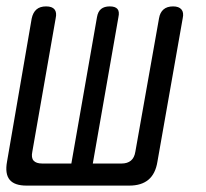

<svg xmlns="http://www.w3.org/2000/svg" viewBox="-23 -580 643 600"><path d="M60 0Q22 0 7 -18.5Q-8 -37 -1 -75L76 -522Q80 -541 91 -550.5Q102 -560 121 -560Q140 -560 147.5 -550.5Q155 -541 151 -523L78 -106Q74 -87 82 -78Q90 -69 109 -69H200L280 -526Q283 -544 293 -552Q303 -560 320 -560Q337 -560 344 -552Q351 -544 347 -526L267 -69H357Q375 -69 386 -78Q397 -87 400 -106L474 -523Q477 -541 488 -550.5Q499 -560 518 -560Q536 -560 544 -550.5Q552 -541 548 -523L469 -75Q463 -37 441 -18.5Q419 0 381 0Z"/></svg>

Font: Maple Mono NL Light
Style: Italic
Weight: 300
Italic angle: -10°
Monospace: yes
Designer: subframe7536
Version: Version 7.000